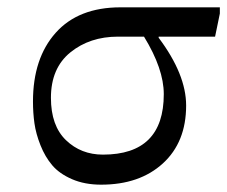

<svg xmlns="http://www.w3.org/2000/svg" viewBox="-20 -491 620 524"><path d="M580 -454 567 -391H413V-388Q488 -288 488 -203Q488 -103 424.5 -45Q361 13 256 13Q211 13 176.5 -2Q142 -17 122.5 -40Q103 -63 90.5 -94.5Q78 -126 74 -154.5Q70 -183 70 -214Q70 -332 132 -401.5Q194 -471 309 -471H580ZM373 -391H302Q225 -391 172 -348Q119 -305 119 -224Q119 -148 160 -108.5Q201 -69 261 -69Q427 -69 427 -234Q427 -303 373 -391Z"/></svg>

Font: myMathFont
Style: Regular
Weight: 400
Designer: Ross Mills, John Hudson & Paul Hanslow, Tiro Typeworks Ltd; with prior portions MicroPress Inc., and Coen Hoffman. Math 
Foundry: Tiro Typeworks Ltd
Version: Version 2.13 b171